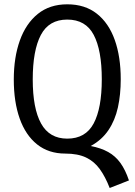

<svg xmlns="http://www.w3.org/2000/svg" viewBox="-20 -720 640 912"><path d="M553.5 -343.5Q553.5 -270.5 540 -209.5Q526.5 -148.5 495.2 -102Q464 -55.5 411 -26.5Q459.5 -17 493.8 2Q528 21 551.8 53.8Q575.5 86.5 592.5 137L501 173Q480.5 120 454.2 83.5Q428 47 388.8 28.2Q349.5 9.5 290 9.5Q211 9.5 156.2 -34.2Q101.5 -78 73.5 -157Q45.5 -236 45.5 -342.5Q45.5 -447 74.2 -527.5Q103 -608 159.5 -653.8Q216 -699.5 299.5 -699.5Q383.5 -699.5 440 -655Q496.5 -610.5 525 -530.5Q553.5 -450.5 553.5 -343.5ZM463.5 -343.5Q463.5 -481.5 425.2 -554.2Q387 -627 299.5 -627Q212.5 -627 174 -553.8Q135.5 -480.5 135.5 -342.5Q135.5 -205 175.2 -133.2Q215 -61.5 299.5 -61.5Q386.5 -61.5 425 -133.8Q463.5 -206 463.5 -343.5Z"/></svg>

Font: Fast_Mono
Style: Regular
Weight: 400
Monospace: yes
Designer: Carrois Corporate, Edenspiekermann AG, Nikita Prokopov
Foundry: Carrois Corporate, Edenspiekermann AG, Nikita Prokopov
Version: Version 5.002